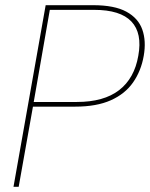

<svg xmlns="http://www.w3.org/2000/svg" viewBox="-20 -720 578 740"><path d="M32 0 156 -700H339Q421 -700 467 -675Q513 -650 528.5 -606Q544 -562 534 -505Q524 -447 493 -402.5Q462 -358 407 -333.5Q352 -309 270 -309H107L52 0ZM110 -327H276Q380 -327 439 -372.5Q498 -418 513 -505Q529 -592 486.5 -637Q444 -682 343 -682H172Z"/></svg>

Font: DM Sans 9pt Thin
Style: Italic
Weight: 250
Italic angle: -10°
Version: Version 4.004;gftools[0.9.30]